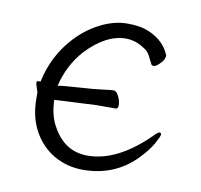

<svg xmlns="http://www.w3.org/2000/svg" viewBox="-62 -546 654 625"><g transform="rotate(10 265.0 -234.0)"><path d="M250 13Q199 13 156 -11Q113 -35 87 -81Q61 -127 61 -190V-209Q52 -236 52 -241Q52 -246 59 -246H65Q83 -333 142 -397Q178 -436 223 -458.5Q268 -481 310.5 -481Q353 -481 380 -470Q426 -451 446 -415Q452 -404 453 -401Q453 -387 439.5 -373.5Q426 -360 419.5 -360Q413 -360 411 -363Q404 -377 397 -390.5Q390 -404 378 -411Q348 -432 315 -432Q249 -432 184 -363Q138 -311 122 -242Q134 -245 190 -248.5Q246 -252 270 -255.5Q294 -259 304 -259Q314 -259 321.5 -243Q329 -227 329 -214.5Q329 -202 321 -202H257L119 -195Q121 -143 140 -110Q180 -35 257 -35Q355 -35 457 -136Q470 -150 475.5 -150Q481 -150 481 -144Q481 -138 467.5 -113.5Q454 -89 425 -59Q355 13 250 13Z"/></g></svg>

Font: LXGW WenKai TC Light
Style: Regular
Weight: 300
Designer: LXGW / Fontworks Inc.
Foundry: LXGW / Fontworks Inc.
Version: Version 1.330